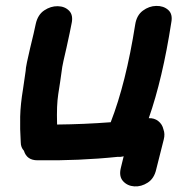

<svg xmlns="http://www.w3.org/2000/svg" viewBox="-20 -553 648 666"><path d="M522 34 548 -69Q553 -88 547 -104Q543 -122 529 -133Q515 -144 496 -143Q544 -280 574 -474Q580 -504 563.5 -518.5Q547 -533 522 -532.5Q497 -532 475.5 -516Q454 -500 449 -468Q417 -265 364 -129Q273 -122 178 -121Q177 -157 178 -181.5Q179 -206 182 -226Q185 -246 188.5 -268Q192 -290 196 -321Q197 -329 211 -389Q224 -448 228 -470Q235 -500 220 -515.5Q205 -531 180.5 -531.5Q156 -532 133.5 -517Q111 -502 104 -470Q102 -459 96.5 -436Q91 -413 84.5 -386Q78 -359 73.5 -337Q69 -315 69 -307Q68 -298 60 -245Q51 -191 50 -148.5Q49 -106 52 -59Q52 -42 63 -30Q73 3 110 3Q254 5 389 -9Q397 -8 405 -10L409 -11L399 30Q392 59 407 75.5Q422 92 446 93.5Q470 95 492.5 80.5Q515 66 522 34Z"/></svg>

Font: Balsamiq Sans
Style: Bold Italic
Weight: 700
Italic angle: -12°
Designer: Michael Angeles
Foundry: Balsamiq SRL
Version: Version 1.020; ttfautohint (v1.8.4.7-5d5b);gftools[0.9.26]